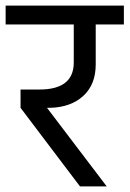

<svg xmlns="http://www.w3.org/2000/svg" viewBox="-42 -662 460 682"><path d="M31 -279V-344H98Q220 -344 220 -440V-575H-22V-642H398V-575H298V-433Q298 -362 254 -321.5Q210 -281 136 -279H125L337 0H242Z"/></svg>

Font: Hind Regular
Style: Regular
Weight: 400
Designer: Manushi Parikh, Satya Rajpurohit
Foundry: Indian Type Foundry
Version: Version 1.201;PS 1.0;hotconv 1.0.78;makeotf.lib2.5.61930; tt